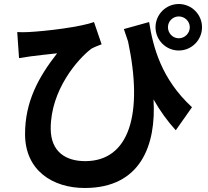

<svg xmlns="http://www.w3.org/2000/svg" viewBox="-20 -859 1040 958"><path d="M66 -699 75 -569C98 -573 113 -575 134 -578C164 -582 227 -589 265 -593C172 -474 105 -352 105 -190C105 -9 242 79 403 79C682 79 760 -135 746 -363C779 -305 816 -254 857 -209L938 -324C785 -465 744 -623 724 -749L598 -714C605 -693 612 -672 619 -652C696 -290 625 -55 405 -55C309 -55 233 -101 233 -218C233 -410 368 -565 436 -616C452 -625 472 -632 487 -638L449 -749C384 -725 217 -704 122 -699C103 -698 83 -698 66 -699ZM818 -723C818 -753 842 -777 872 -777C902 -777 927 -753 927 -723C927 -693 902 -668 872 -668C842 -668 818 -693 818 -723ZM756 -723C756 -659 808 -607 872 -607C936 -607 988 -659 988 -723C988 -787 936 -839 872 -839C808 -839 756 -787 756 -723Z"/></svg>

Font: Noto Sans HK
Style: Bold
Weight: 700
Designer: Ryoko NISHIZUKA 西塚涼子 (kana, bopomofo & ideographs); Paul D. Hunt (Latin, Greek & Cyrillic); Sandoll Communications 산돌커뮤니
Foundry: Adobe
Version: Version 2.002;hotconv 1.0.116;makeotfexe 2.5.65601